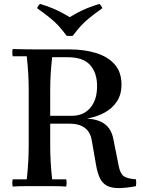

<svg xmlns="http://www.w3.org/2000/svg" viewBox="-20 -953 733 983"><path d="M676 -35Q679 -18 676 0Q653 5 628 7.5Q603 10 588 10Q549 10 526 -3Q503 -16 491 -42Q479 -68 472 -107L450 -233Q443 -277 414 -298.5Q385 -320 334 -320H182V-360H347Q407 -360 442 -400.5Q477 -441 477 -512Q477 -580 441.5 -620Q406 -660 327 -660H247Q242 -615 239.5 -575Q237 -535 237 -490V-210Q237 -165 239.5 -122.5Q242 -80 247 -35H319Q323 -17 319 2Q285 0 251 0Q217 0 182 0Q148 0 114 0Q80 0 45 2Q41 -17 45 -35H117Q122 -80 124.5 -122.5Q127 -165 127 -210V-490Q127 -535 124.5 -577.5Q122 -620 117 -665H45Q41 -684 45 -702Q80 -701 114 -700.5Q148 -700 182 -700H337Q412 -700 472 -681.5Q532 -663 567 -623.5Q602 -584 602 -520Q602 -469 578.5 -433.5Q555 -398 515.5 -376.5Q476 -355 426 -346Q485 -342 517.5 -317Q550 -292 560 -243L587 -107Q595 -64 613.5 -51Q632 -38 676 -35ZM489 -933Q500 -923 504 -911Q462 -881 437.5 -861Q413 -841 394.5 -821Q376 -801 353 -770Q337 -767 321 -770Q298 -801 279.5 -821Q261 -841 236.5 -861Q212 -881 170 -911Q174 -923 185 -933Q221 -922 246.5 -911.5Q272 -901 293 -890Q314 -879 337 -865Q360 -879 381 -890Q402 -901 427.5 -911.5Q453 -922 489 -933Z"/></svg>

Font: Poltawski Nowy
Style: Regular
Weight: 400
Designer: Adam Pótawski, Mateusz Machalski, Borys Kosmynka, Ania Wieluska
Foundry: Capitalics.wtf
Version: Version 1.001;gftools[0.9.25]